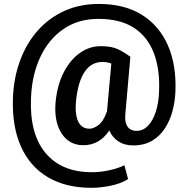

<svg xmlns="http://www.w3.org/2000/svg" viewBox="-20 -713 936 955"><path d="M852.5 -257.8Q850.6 -209 838.1 -161.4Q825.7 -113.8 800.5 -75Q775.4 -36.1 736.3 -12.9Q697.3 10.3 642.1 10.3Q599.6 10.3 569.3 -9.3Q539.1 -28.8 523.9 -64Q474.1 9.3 395 9.3Q323.7 9.3 285.6 -50.5Q247.6 -110.4 256.8 -208.5Q265.6 -292.5 297.6 -354.2Q329.6 -416 377.4 -449.7Q425.3 -483.4 481 -483.4Q536.1 -483.4 568.1 -467.5Q600.1 -451.7 628.4 -430.7L604 -151.9Q600.1 -115.2 607.9 -95.7Q615.7 -76.2 629.9 -69.1Q644 -62 658.2 -62Q691.9 -62 716.3 -87.6Q740.7 -113.3 754.9 -157Q769 -200.7 771 -254.9Q776.4 -366.2 745.6 -448Q714.8 -529.8 646.5 -574.5Q578.1 -619.1 469.7 -619.1Q369.1 -619.1 295.7 -568.6Q222.2 -518.1 180.7 -429.9Q139.2 -341.8 134.3 -228.5Q126 -49.3 205.8 47.1Q285.6 143.6 437.5 143.6Q480 143.6 524.2 133.8Q568.4 124 598.6 108.9L617.2 177.7Q583 199.7 532 210.4Q481 221.2 435.5 221.2Q307.6 221.2 218.3 168.5Q128.9 115.7 84 15.4Q39.1 -85 44.4 -228.5Q48.8 -328.6 80.6 -413.6Q112.3 -498.5 168 -561.3Q223.6 -624 300.3 -658.7Q377 -693.4 471.7 -693.4Q599.1 -693.4 685.8 -639.2Q772.5 -585 815.2 -487.1Q857.9 -389.2 852.5 -257.8ZM357.9 -208.5Q352.1 -143.1 369.4 -107.9Q386.7 -72.8 425.3 -72.8Q445.3 -72.8 470 -91.1Q494.6 -109.4 512.2 -159.2L533.7 -397Q512.7 -404.8 489.7 -404.8Q433.6 -404.8 400.4 -354.7Q367.2 -304.7 357.9 -208.5Z"/></svg>

Font: Vazirmatn FD SemiBold
Style: Regular
Weight: 600
Designer: Saber Rastikerdar
Foundry: Saber Rastikerdar
Version: Version 33.001